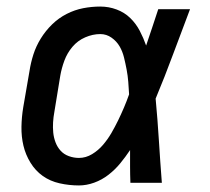

<svg xmlns="http://www.w3.org/2000/svg" viewBox="-20 -558 640 586"><path d="M221 8Q191 8 162 1.5Q133 -5 110.5 -21Q88 -37 73 -61.5Q58 -86 51.5 -113.5Q45 -141 45.5 -171Q46 -201 51 -231L70 -341Q74 -367 82 -392Q90 -417 104.5 -440.5Q119 -464 139 -483.5Q159 -503 183.5 -515.5Q208 -528 234 -533Q260 -538 286 -538Q312 -538 336 -529Q360 -520 377.5 -503Q395 -486 406.5 -464Q418 -442 426 -419Q435 -446 444.5 -474Q454 -502 463 -530H560Q534 -462 508.5 -393Q483 -324 455 -257Q461 -193 465 -128.5Q469 -64 474 0H378Q377 -25 377 -50Q377 -75 377 -100Q363 -79 347 -59.5Q331 -40 311 -24.5Q291 -9 267.5 -0.5Q244 8 221 8ZM221 -76Q242 -76 261 -87.5Q280 -99 294.5 -116Q309 -133 320 -152Q331 -171 340.5 -190.5Q350 -210 358.5 -230Q367 -250 374 -270Q373 -289 371.5 -308Q370 -327 366.5 -345.5Q363 -364 358.5 -382.5Q354 -401 345 -416.5Q336 -432 320.5 -443Q305 -454 286 -454Q263 -454 240 -444Q217 -434 201 -415Q185 -396 176.5 -373Q168 -350 164 -327L146 -217Q143 -201 142 -185Q141 -169 142.5 -153.5Q144 -138 149.5 -123.5Q155 -109 165 -98Q175 -87 190 -81.5Q205 -76 221 -76Z"/></svg>

Font: Iosevka Curly MdExObl
Style: Regular
Weight: 500
Width: 7
Italic angle: -9°
Monospace: yes
Designer: Belleve Invis
Foundry: Belleve Invis
Version: Version 11.1.0; ttfautohint (v1.8.3)